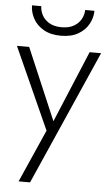

<svg xmlns="http://www.w3.org/2000/svg" viewBox="-60 -709 559 968"><g transform="rotate(5 220.0 -225.0)"><path d="M430 -460H372L209 -70L233 -68L66 -460H4L190 -47L72 220H130ZM62 -670Q62 -636 79.5 -603.5Q97 -571 132.5 -550.5Q168 -530 220 -530Q273 -530 308 -550.5Q343 -571 360.5 -603.5Q378 -636 378 -670H331Q331 -649 320 -626.5Q309 -604 284 -588.5Q259 -573 220 -573Q181 -573 156 -588.5Q131 -604 120 -626.5Q109 -649 109 -670Z"/></g></svg>

Font: Jost Light
Style: Regular
Weight: 300
Version: Version 3.710